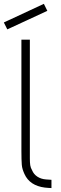

<svg xmlns="http://www.w3.org/2000/svg" viewBox="-39 -972 320 1000"><path d="M-1 -819 -19 -855 189.5 -952 207.5 -915.5ZM229 7.5Q223.5 7.5 214.8 6.8Q206 6 194.5 5Q116 -5 88.5 -65.5Q83 -77.5 79.2 -89.5Q75.5 -101.5 74.5 -114Q73.5 -126.5 73 -144.5Q72.5 -162.5 72.5 -186.5V-765.5H116.5V-148Q116.5 -125 118.5 -111.5Q120.5 -98 128 -85.5Q136.5 -64.5 155.5 -52Q174.5 -39.5 200 -37.5L229 -35.5Z"/></svg>

Font: Russisch Sans ExtraLight
Style: Regular
Weight: 200
Width: 4
Designer: Michael Sharanda (font) & Cristiano Sobral (main changes)
Foundry: Michael Sharanda
Version: Version 2.00;September 8, 2020;FontCreator 13.0.0.2681 64-bi